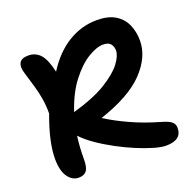

<svg xmlns="http://www.w3.org/2000/svg" viewBox="-128 -837 977 978"><g transform="rotate(-20 361.0 -348.5)"><path d="M137 13Q102 13 78.5 -20.5Q55 -54 55 -118Q55 -163 67.5 -219.5Q80 -276 106 -346Q106 -390 100 -426Q94 -462 83.5 -499Q73 -536 59 -581Q47 -618 58 -639Q69 -660 107 -660Q146 -660 171.5 -631.5Q197 -603 212 -534Q267 -621 340 -665.5Q413 -710 496 -710Q557 -710 595 -687Q633 -664 650.5 -624.5Q668 -585 668 -537Q668 -449 591.5 -368.5Q515 -288 349 -233Q404 -198 474.5 -166Q545 -134 622 -112Q666 -100 681 -87Q696 -74 696 -54Q696 12 611 12Q586 12 546 0.5Q506 -11 458 -31Q410 -51 361.5 -77Q313 -103 271 -132Q229 -161 201 -191Q197 -162 195 -131Q193 -100 193 -66Q193 -22 179.5 -4.5Q166 13 137 13ZM484 -582Q448 -582 400 -552.5Q352 -523 305.5 -462.5Q259 -402 228 -309Q344 -342 411 -383.5Q478 -425 507 -464Q536 -503 536 -531Q536 -553 524 -567.5Q512 -582 484 -582Z"/></g></svg>

Font: Shantell Sans Normal
Style: Regular
Weight: 600
Designer: Stephen Nixon, Anya Danilova, Shantell Martin
Foundry: Arrow Type
Version: Version 1.009;[a7da0bfa3]